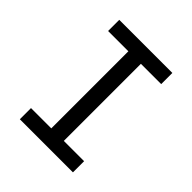

<svg xmlns="http://www.w3.org/2000/svg" viewBox="-199 -864 997 997"><g transform="rotate(45 300.0 -365.0)"><path d="M105 0V-82H254V-648H105V-730H495V-648H346V-82H495V0Z"/></g></svg>

Font: JetBrainsMono NFM
Style: Regular
Weight: 400
Monospace: yes
Designer: Philipp Nurullin, Konstantin Bulenkov
Foundry: JetBrains
Version: Version 2.304; ttfautohint (v1.8.4.7-5d5b);Nerd Fonts 3.3.0